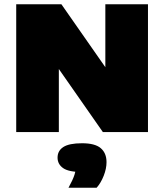

<svg xmlns="http://www.w3.org/2000/svg" viewBox="-20 -615 764 894"><path d="M55.5 0V-595H266L498.5 -262H470.5V-595H669V0H459L226.5 -333H254V0ZM299 259Q319 223 326.8 198.8Q334.5 174.5 334.5 147L376 186H362Q300 186 274 167.8Q248 149.5 248 119Q248 87 275 69.5Q302 52 362 52Q422.5 52 449.2 75Q476 98 476 140Q476 170 463 203.2Q450 236.5 430 259Z"/></svg>

Font: Encode Sans SC Black
Style: Regular
Weight: 900
Version: Version 3.002